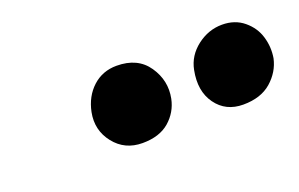

<svg xmlns="http://www.w3.org/2000/svg" viewBox="-40 -880 686 440"><g transform="rotate(-20 302.5 -660.5)"><path d="M498 -567.9Q455.6 -567.9 432.4 -600.1Q409.2 -632.3 418.9 -681.2Q425.3 -713.9 453.1 -735.4Q481 -756.8 514.2 -756.8Q545.4 -756.8 566.9 -739Q588.4 -721.2 595.9 -695.8Q603.5 -670.4 599.1 -644Q592.3 -612.8 566.7 -590.3Q541 -567.9 498 -567.9ZM251 -564Q208 -564 182.4 -596.4Q156.7 -628.9 165 -670.9Q172.4 -707 196.5 -729Q220.7 -751 254.9 -751Q306.2 -751 330.8 -715.1Q355.5 -679.2 347.2 -637.2Q340.8 -606 316.7 -585Q292.5 -564 251 -564Z"/></g></svg>

Font: Shantell Sans Irregular
Style: Bold Italic
Weight: 700
Italic angle: -11.31°
Designer: Stephen Nixon, Anya Danilova, Shantell Martin
Foundry: Arrow Type
Version: Version 1.006;[9816181b4]